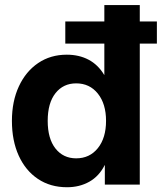

<svg xmlns="http://www.w3.org/2000/svg" viewBox="-20 -748 656 778"><path d="M251.5 10.7Q184.1 10.7 133.8 -22.9Q83.5 -56.6 55.9 -117.2Q28.3 -177.7 28.3 -258.3Q28.3 -337.4 56.4 -397.9Q84.5 -458.5 134.5 -492.4Q184.6 -526.4 250.5 -526.4Q300.3 -526.4 338.9 -506.1Q377.4 -485.8 402.3 -444.3H402.8V-727.5H546.4V0H404.8V-79.1H404.3Q381.8 -34.2 342 -11.7Q302.2 10.7 251.5 10.7ZM288.6 -106.4Q343.3 -106.4 376.5 -147.7Q409.7 -189 409.7 -258.3Q409.7 -327.1 376.5 -368.7Q343.3 -410.2 288.6 -410.2Q236.3 -410.2 204.8 -370.4Q173.3 -330.6 173.3 -258.3Q173.3 -186 204.8 -146.2Q236.3 -106.4 288.6 -106.4ZM244.6 -571.3V-661.1H615.7V-571.3Z"/></svg>

Font: Inter Display
Style: Bold
Weight: 700
Designer: Rasmus Andersson
Foundry: rsms
Version: Version 4.001;git-9221beed3